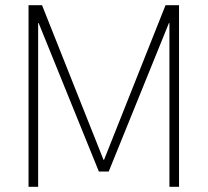

<svg xmlns="http://www.w3.org/2000/svg" viewBox="-20 -720 800 740"><path d="M90 -700H142L379 -104H381L618 -700H670V0H633V-631H631L399 -59H361L129 -631H127V0H90Z"/></svg>

Font: Chakra Petch ExtraLight
Style: Regular
Weight: 275
Designer: Katatrad Aksorn Co.,Ltd.
Foundry: Cadson Demak Co.,Ltd.
Version: Version 1.000; ttfautohint (v1.6)